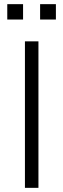

<svg xmlns="http://www.w3.org/2000/svg" viewBox="-20 -904 305 924"><path d="M100 0V-705H165V0ZM173 -810V-884H249V-810ZM15 -810V-884H91V-810Z"/></svg>

Font: Nunito Sans 7pt Condensed Light
Style: Regular
Weight: 300
Width: 3
Designer: Vernon Adams
Foundry: Vernon Adams
Version: Version 3.101;gftools[0.9.27]